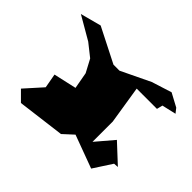

<svg xmlns="http://www.w3.org/2000/svg" viewBox="-208 -932 1112 1112"><g transform="rotate(-45 348.5 -376.0)"><path d="M629 0 673 -82 634 -205 548 -384V-433L656 -646L622 -774L539 -631L478 -554L399 -512L250 -485L309 -442L266 -634L178 -618L71 -714L12 -655L49 -364L152 -252L109 -310L31 -99L145 -25L147 4L254 -111L146 -203H312L545 -240V-74L581 -65L601 22Z"/></g></svg>

Font: Asimov Silicon
Style: Regular
Weight: 400
Designer: Google
Version: Version 2.000980; 2014